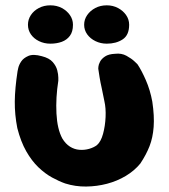

<svg xmlns="http://www.w3.org/2000/svg" viewBox="-20 -697 633 721"><path d="M225 -8Q202 -16 175.5 -30.5Q149 -45 124 -69Q99 -93 78.5 -129Q58 -165 45 -216Q35 -267 35.5 -316Q36 -365 46 -430Q46 -430 48.5 -441.5Q51 -453 59.5 -466Q68 -479 86.5 -487Q105 -495 137 -486Q165 -479 178 -464Q191 -449 195 -433Q199 -417 199 -405.5Q199 -394 199 -394Q189 -330 192 -271Q195 -212 214 -177Q226 -157 242.5 -146.5Q259 -136 278 -134.5Q297 -133 314.5 -138Q332 -143 344 -152Q359 -165 367 -194.5Q375 -224 376.5 -257.5Q378 -291 372 -317Q367 -344 362 -366Q357 -388 354 -406.5Q351 -425 349 -439Q349 -439 349.5 -446.5Q350 -454 355.5 -465Q361 -476 374.5 -485Q388 -494 412 -495Q436 -498 455 -487.5Q474 -477 485 -466.5Q496 -456 496 -456Q511 -434 527.5 -396.5Q544 -359 552 -315Q560 -261 557 -220.5Q554 -180 541.5 -148Q529 -116 507 -83Q485 -56 452.5 -36.5Q420 -17 382 -7Q344 3 303.5 3.5Q263 4 225 -8ZM381 -533Q358 -533 338.5 -542.5Q319 -552 307.5 -568Q296 -584 296 -604Q296 -624 307.5 -640.5Q319 -657 338 -667Q357 -677 381 -677Q404 -677 423 -667Q442 -657 453.5 -640.5Q465 -624 465 -604Q465 -565 440.5 -549Q416 -533 381 -533ZM169 -533Q146 -533 126.5 -542.5Q107 -552 96 -568Q85 -584 85 -604Q85 -624 96 -640.5Q107 -657 126 -667Q145 -677 169 -677Q193 -677 212 -667Q231 -657 242.5 -640.5Q254 -624 254 -604Q254 -578 242.5 -562.5Q231 -547 212 -540Q193 -533 169 -533Z"/></svg>

Font: Sour Gummy Black
Style: Bold
Weight: 700
Version: Version 1.000